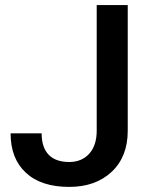

<svg xmlns="http://www.w3.org/2000/svg" viewBox="-20 -731 595 761"><path d="M363.3 -212.9C363.3 -174.3 353.5 -144 334 -122.1C314 -100.1 287.6 -88.9 254.4 -88.9C183.6 -88.9 145 -127 145 -202.6H22C22 -135.7 42 -84 82.5 -46.4C123 -8.8 180.2 9.8 254.4 9.8C324.2 9.8 380.4 -10.3 422.9 -50.3C465.3 -90.3 486.3 -144.5 486.3 -212.4V-710.9H363.3Z"/></svg>

Font: Roboto Medium
Style: Regular
Weight: 500
Designer: Google
Version: Version 2.137; 2017